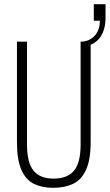

<svg xmlns="http://www.w3.org/2000/svg" viewBox="-20 -885 524 917"><path d="M234 12Q181 12 142 -7Q103 -26 82 -74Q61 -122 61 -207V-686H109V-195Q109 -108 140 -70Q171 -32 236 -32Q302 -32 333.5 -70Q365 -108 365 -195V-686H413V-207Q413 -122 391 -74Q369 -26 329 -7Q289 12 234 12ZM365 -663V-686Q405 -686 431 -713Q457 -740 457 -786H428V-865H484V-799Q484 -759 470.5 -728Q457 -697 430 -680Q403 -663 365 -663Z"/></svg>

Font: Archivo ExtraCondensed Thin
Style: Regular
Weight: 250
Width: 2
Designer: Hector Gatti
Foundry: Omnibus-Type
Version: Version 2.001